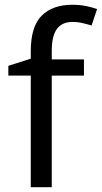

<svg xmlns="http://www.w3.org/2000/svg" viewBox="-20 -785 427 805"><path d="M332 -468H197V0H109V-468H15V-509L109 -539V-570Q109 -674 155 -719.5Q201 -765 283 -765Q315 -765 341.5 -759.5Q368 -754 387 -747L364 -678Q348 -683 327 -688Q306 -693 284 -693Q240 -693 218.5 -663.5Q197 -634 197 -571V-536H332Z"/></svg>

Font: Noto Sans Nag Mundari
Style: Regular
Weight: 400
Designer: Muthu Nedumaran
Version: Version 1.000; ttfautohint (v1.8.4.7-5d5b)